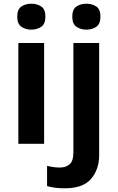

<svg xmlns="http://www.w3.org/2000/svg" viewBox="-20 -776 635 1036"><path d="M149 -756Q118 -756 95.5 -741Q73 -726 73 -686Q73 -647 95.5 -631.5Q118 -616 149 -616Q180 -616 202.5 -631.5Q225 -647 225 -686Q225 -726 202.5 -741Q180 -756 149 -756ZM218 -544H79V0H218ZM370 -686Q370 -647 392.5 -631.5Q415 -616 446 -616Q477 -616 499.5 -631.5Q522 -647 522 -686Q522 -726 499.5 -741Q477 -756 446 -756Q415 -756 392.5 -741Q370 -726 370 -686ZM329 240Q429 240 472 188.5Q515 137 515 62V-544H376V45Q376 94 355 111Q334 128 304 128Q270 128 234 119V228Q273 240 329 240Z"/></svg>

Font: Noto Sans UI
Style: Bold
Weight: 700
Designer: Monotype Design Team
Foundry: Monotype Imaging Inc.
Version: Version 1.901